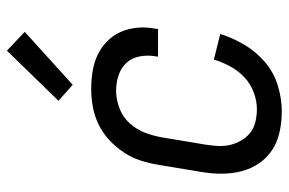

<svg xmlns="http://www.w3.org/2000/svg" viewBox="-156 -648 813 540"><g transform="rotate(-90 250.0 -378.5)"><path d="M207 8Q177 8 149 2Q121 -4 98.5 -18.5Q76 -33 60.5 -55.5Q45 -78 38 -105Q31 -132 31 -161Q31 -190 36 -219L56 -339Q60 -364 68 -389Q76 -414 91 -436.5Q106 -459 126 -477.5Q146 -496 170 -507.5Q194 -519 219.5 -523.5Q245 -528 270 -528Q295 -528 319.5 -524Q344 -520 365 -510Q386 -500 403 -483.5Q420 -467 429.5 -445.5Q439 -424 441.5 -399Q444 -374 439 -349L438 -340H360L361 -346Q365 -369 361 -391Q357 -413 343 -428.5Q329 -444 308 -451Q287 -458 264 -458Q240 -458 215 -448.5Q190 -439 172.5 -419.5Q155 -400 146 -376Q137 -352 133 -328L113 -208Q110 -190 109 -172Q108 -154 112 -137Q116 -120 125 -105Q134 -90 147 -80Q160 -70 177.5 -66Q195 -62 213 -62Q236 -62 260 -71Q284 -80 302.5 -97.5Q321 -115 333 -137.5Q345 -160 352 -183L424 -165Q413 -130 393.5 -97Q374 -64 344.5 -39Q315 -14 278.5 -3Q242 8 207 8ZM281 -580 236 -620 377 -765 430 -715Z"/></g></svg>

Font: Iosevka
Style: Italic
Weight: 400
Italic angle: -9°
Monospace: yes
Designer: Belleve Invis
Foundry: Belleve Invis
Version: Version 32.5.0; ttfautohint (v1.8.4)